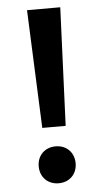

<svg xmlns="http://www.w3.org/2000/svg" viewBox="-52 -734 414 777"><g transform="rotate(-5 155.0 -345.5)"><path d="M88 -700 108 -220H203L223 -700ZM155 -141C111 -141 80 -110 80 -66C80 -22 111 9 155 9C199 9 230 -22 230 -66C230 -110 199 -141 155 -141Z"/></g></svg>

Font: Gully Medium
Style: Regular
Weight: 500
Designer: jaikishan Patel
Foundry: MagicType
Version: Version 1.000;Glyphs 3.2 (3242)